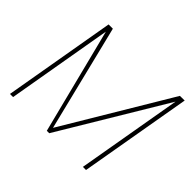

<svg xmlns="http://www.w3.org/2000/svg" viewBox="-158 -929 1148 1148"><g transform="rotate(45 416.0 -355.5)"><path d="M369.1 -38.6 770.5 -710.4 810.5 -710.9 687 0H660.6L776.4 -667.5L376 0H355.5L186 -668.9L70.3 0H43.9L167 -710.9H203.1Z"/></g></svg>

Font: Mardoto Thin
Style: Italic
Weight: 250
Italic angle: -12°
Designer: Christian Robertson, Vahan Hovhannisyan
Foundry: Google
Version: Version 1.000